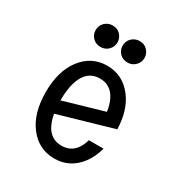

<svg xmlns="http://www.w3.org/2000/svg" viewBox="-176 -865 938 999"><g transform="rotate(30 293.0 -366.0)"><path d="M374 -742.2Q402.8 -742.2 419.9 -724.6Q439.5 -704.6 439.5 -677.7Q439.5 -650.9 419.9 -631.8Q400.9 -613.3 374 -613.3Q346.2 -613.3 328.1 -630.9Q308.6 -649.9 308.6 -677.7Q308.6 -705.6 328.1 -723.9Q347.7 -742.2 374 -742.2ZM211.9 -742.2Q240.7 -742.2 257.8 -724.6Q277.3 -704.6 277.3 -677.7Q277.3 -650.9 257.8 -631.8Q238.8 -613.3 211.9 -613.3Q184.1 -613.3 166 -630.9Q146.5 -649.9 146.5 -677.7Q146.5 -705.6 166 -723.9Q185.5 -742.2 211.9 -742.2ZM490.7 -163.1Q475.6 -107.4 446.3 -68.4Q387.7 9.8 293 9.8Q198.7 9.8 139.6 -68.4Q83 -143.1 83 -268.6Q83 -394 139.6 -468.8Q198.7 -546.9 293 -546.9Q386.7 -546.9 446.3 -468.8Q499 -399.4 502.4 -286.1L176.8 -191.9Q183.1 -156.2 195.8 -129.9Q226.1 -66.9 293 -66.9Q359.9 -66.9 390.1 -129.9Q397.5 -145 402.8 -163.1ZM170.9 -268.6 410.2 -337.9Q404.3 -378.4 390.1 -407.2Q359.4 -470.2 293 -470.2Q226.6 -470.2 195.8 -407.2Q170.9 -356 170.9 -268.6Z"/></g></svg>

Font: Consola Mono
Style: Book
Weight: 400
Monospace: yes
Designer: Wojciech Kalinowski "wmk69" (wmk69@o2.pl)
Foundry: Wojciech Kalinowski "wmk69" (wmk69@o2.pl)
Version: Version 2.1.0